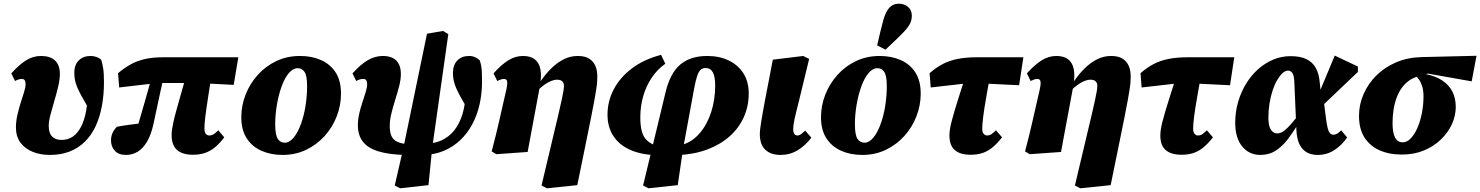

<svg xmlns="http://www.w3.org/2000/svg" viewBox="-20 -820 7987 1036"><path d="M249 16Q198 16 156 -1Q114 -18 90 -51Q66 -84 66 -132Q66 -166 74 -200.5Q82 -235 92 -266.5Q102 -298 110 -323.5Q118 -349 118 -365Q118 -379 113.5 -386.5Q109 -394 96 -394Q89 -394 79.5 -391Q70 -388 61 -383L41 -424Q82 -470 120 -494Q158 -518 201 -518Q251 -518 277 -493.5Q303 -469 303 -421Q303 -391 294 -353Q285 -315 273 -275Q261 -235 252 -200Q243 -165 243 -140Q243 -102 261 -83.5Q279 -65 313 -65Q347 -65 373 -83Q399 -101 417 -135.5Q435 -170 444 -218Q453 -266 453 -326Q453 -338 453 -350Q453 -362 453 -374L483 -351L466 -221Q435 -274 416.5 -308Q398 -342 389.5 -369Q381 -396 381 -428Q381 -471 406 -495Q431 -519 473 -518Q490 -517 503.5 -511.5Q517 -506 526 -498Q532 -479 536.5 -452.5Q541 -426 541 -377Q541 -307 529.5 -246.5Q518 -186 495.5 -138Q473 -90 438 -55.5Q403 -21 356 -2.5Q309 16 249 16Z M660 16Q620 16 599.5 -6.5Q579 -29 579 -62Q579 -84 587 -102Q595 -120 611 -136Q646 -143 687 -148Q728 -153 769 -158L767 -109H714Q726 -149 737.5 -189Q749 -229 760.5 -268.5Q772 -308 783 -347.5Q794 -387 804 -427H868Q861 -396 853.5 -362Q846 -328 838.5 -293Q831 -258 823.5 -223Q816 -188 809 -155Q796 -94 774 -56.5Q752 -19 723 -1.5Q694 16 660 16ZM623 -348 617 -425Q650 -453 684 -472Q718 -491 760.5 -501Q803 -511 862 -511H1266L1241 -362L1050 -372H828ZM1021 15Q964 15 935 -11Q906 -37 906 -91Q906 -106 908.5 -123Q911 -140 916.5 -165Q922 -190 932 -226Q942 -262 956.5 -313Q971 -364 991 -435L1124 -431Q1114 -366 1106.5 -319Q1099 -272 1094.5 -240Q1090 -208 1087.5 -187Q1085 -166 1084 -151.5Q1083 -137 1083 -126Q1083 -106 1091 -97.5Q1099 -89 1109 -89Q1122 -89 1132.5 -95.5Q1143 -102 1158 -117L1190 -79Q1166 -47 1141 -26Q1116 -5 1087 5Q1058 15 1021 15Z M1505 16Q1441 16 1390.5 -6.5Q1340 -29 1311 -74Q1282 -119 1282 -187Q1282 -250 1305 -309Q1328 -368 1370.5 -415.5Q1413 -463 1471 -490.5Q1529 -518 1599 -518Q1663 -518 1713 -495.5Q1763 -473 1791.5 -428.5Q1820 -384 1820 -315Q1820 -252 1797 -192.5Q1774 -133 1731.5 -86Q1689 -39 1631.5 -11.5Q1574 16 1505 16ZM1516 -50Q1542 -50 1564.5 -77.5Q1587 -105 1603.5 -150Q1620 -195 1628.5 -248.5Q1637 -302 1637 -355Q1637 -411 1623.5 -431.5Q1610 -452 1587 -452Q1560 -452 1537.5 -424.5Q1515 -397 1499 -352Q1483 -307 1474 -254Q1465 -201 1465 -150Q1465 -91 1479 -70.5Q1493 -50 1516 -50Z M2139 196 2110 181 2156 -19 2284 -638 2371 -653 2399 -636 2312 -21 2292 179ZM2167 16Q2076 14 2019.5 -4Q1963 -22 1937 -57Q1911 -92 1911 -144Q1911 -175 1918.5 -207.5Q1926 -240 1936 -269.5Q1946 -299 1953.5 -324Q1961 -349 1961 -366Q1961 -379 1956.5 -386.5Q1952 -394 1939 -394Q1931 -394 1922 -391.5Q1913 -389 1902 -383L1882 -424Q1926 -473 1965 -495.5Q2004 -518 2045 -518Q2094 -518 2118.5 -493Q2143 -468 2143 -421Q2143 -391 2134 -356Q2125 -321 2113 -283Q2101 -245 2092 -208.5Q2083 -172 2083 -139Q2083 -107 2092 -86.5Q2101 -66 2122.5 -55.5Q2144 -45 2181 -42ZM2269 16 2275 -45Q2336 -46 2378.5 -71Q2421 -96 2446.5 -138.5Q2472 -181 2483 -234Q2494 -287 2494 -343Q2494 -351 2494 -360.5Q2494 -370 2492 -380L2523 -352L2510 -220Q2478 -273 2459.5 -307.5Q2441 -342 2432.5 -369Q2424 -396 2424 -426Q2424 -470 2448 -494Q2472 -518 2511 -518Q2529 -518 2544 -511Q2559 -504 2568 -495Q2573 -483 2576 -467Q2579 -451 2580 -430Q2581 -409 2581 -381Q2581 -315 2567.5 -256Q2554 -197 2527.5 -148Q2501 -99 2462.5 -63Q2424 -27 2375.5 -6.5Q2327 14 2269 16Z M2633 -3Q2646 -52 2656 -93Q2666 -134 2674.5 -171.5Q2683 -209 2692 -248.5Q2701 -288 2712 -336Q2716 -354 2717 -367Q2718 -380 2714 -387Q2710 -394 2699 -394Q2691 -394 2682 -391Q2673 -388 2663 -383L2643 -424Q2684 -470 2722 -494Q2760 -518 2802 -518Q2842 -518 2865.5 -500Q2889 -482 2896 -446Q2903 -410 2893 -354L2827 0L2658 12ZM2902 181 2958 -55Q2979 -143 2992 -198Q3005 -253 3011.5 -284Q3018 -315 3020.5 -331Q3023 -347 3023 -357Q3023 -372 3014 -381Q3005 -390 2986 -390Q2971 -390 2953.5 -383Q2936 -376 2917 -362.5Q2898 -349 2876 -327L2870 -377H2894Q2922 -419 2954 -450.5Q2986 -482 3021.5 -500Q3057 -518 3098 -518Q3136 -518 3159 -503.5Q3182 -489 3192.5 -464.5Q3203 -440 3203 -409Q3203 -395 3202 -379Q3201 -363 3197.5 -340Q3194 -317 3187.5 -280.5Q3181 -244 3170 -189.5Q3159 -135 3143 -56L3095 179L2931 196Z M3479 196 3450 181 3571 -321Q3596 -426 3651 -472Q3706 -518 3796 -518Q3862 -518 3912.5 -493.5Q3963 -469 3991.5 -424Q4020 -379 4020 -315Q4020 -247 3993.5 -188Q3967 -129 3917 -84.5Q3867 -40 3796.5 -13.5Q3726 13 3637 17L3631 -45L3665 -40Q3717 -56 3756.5 -102.5Q3796 -149 3817.5 -215.5Q3839 -282 3839 -359Q3839 -406 3826.5 -429.5Q3814 -453 3788 -453Q3771 -453 3760.5 -443.5Q3750 -434 3742 -410.5Q3734 -387 3726 -345L3666 -19L3637 179ZM3516 17Q3436 14 3378 -12.5Q3320 -39 3289 -87Q3258 -135 3258 -201Q3258 -274 3292 -338.5Q3326 -403 3390.5 -451.5Q3455 -500 3547 -524L3570 -476Q3528 -447 3497.5 -402Q3467 -357 3451 -302Q3435 -247 3435 -187Q3435 -143 3442.5 -114Q3450 -85 3465.5 -68Q3481 -51 3505 -40L3529 -44Z M4192 16Q4140 16 4110 -11.5Q4080 -39 4080 -97Q4080 -110 4082 -126Q4084 -142 4087.5 -164.5Q4091 -187 4096.5 -217Q4102 -247 4109 -285L4150 -498L4314 -518L4346 -502L4315 -374Q4303 -323 4293.5 -285.5Q4284 -248 4277.5 -221.5Q4271 -195 4267 -176.5Q4263 -158 4261.5 -145.5Q4260 -133 4260 -123Q4260 -106 4266 -97.5Q4272 -89 4283 -89Q4293 -89 4303.5 -97Q4314 -105 4325 -115L4358 -77Q4325 -34 4283.5 -9Q4242 16 4192 16Z M4633 16Q4569 16 4518.5 -6.5Q4468 -29 4439 -74Q4410 -119 4410 -187Q4410 -250 4433 -309Q4456 -368 4498.5 -415.5Q4541 -463 4599 -490.5Q4657 -518 4727 -518Q4791 -518 4841 -495.5Q4891 -473 4919.5 -428.5Q4948 -384 4948 -315Q4948 -252 4925 -192.5Q4902 -133 4859.5 -86Q4817 -39 4759.5 -11.5Q4702 16 4633 16ZM4644 -50Q4670 -50 4692.5 -77.5Q4715 -105 4731.5 -150Q4748 -195 4756.5 -248.5Q4765 -302 4765 -355Q4765 -411 4751.5 -431.5Q4738 -452 4715 -452Q4688 -452 4665.5 -424.5Q4643 -397 4627 -352Q4611 -307 4602 -254Q4593 -201 4593 -150Q4593 -91 4607 -70.5Q4621 -50 4644 -50ZM4713 -575Q4721 -610 4729 -644Q4737 -678 4746 -711Q4756 -745 4768 -764Q4780 -783 4795.5 -791.5Q4811 -800 4830 -800Q4860 -800 4880 -782.5Q4900 -765 4900 -735Q4900 -710 4888.5 -689Q4877 -668 4854 -645Q4830 -620 4807 -598.5Q4784 -577 4758 -552Z M5002 -348 4996 -425Q5030 -455 5066 -474Q5102 -493 5147 -502Q5192 -511 5252 -511H5502L5479 -360L5259 -371H5204ZM5218 15Q5160 15 5131.5 -10.5Q5103 -36 5103 -88Q5103 -103 5105.5 -121Q5108 -139 5114.5 -164Q5121 -189 5131.5 -225Q5142 -261 5158.5 -312Q5175 -363 5198 -435L5326 -431Q5314 -366 5305.5 -318.5Q5297 -271 5292 -238.5Q5287 -206 5284.5 -185Q5282 -164 5281 -150Q5280 -136 5280 -126Q5280 -106 5288 -97.5Q5296 -89 5306 -89Q5319 -89 5329 -95.5Q5339 -102 5354 -117L5387 -79Q5362 -47 5337 -26Q5312 -5 5283.5 5Q5255 15 5218 15Z M5511 -3Q5524 -52 5534 -93Q5544 -134 5552.5 -171.5Q5561 -209 5570 -248.5Q5579 -288 5590 -336Q5594 -354 5595 -367Q5596 -380 5592 -387Q5588 -394 5577 -394Q5569 -394 5560 -391Q5551 -388 5541 -383L5521 -424Q5562 -470 5600 -494Q5638 -518 5680 -518Q5720 -518 5743.5 -500Q5767 -482 5774 -446Q5781 -410 5771 -354L5705 0L5536 12ZM5780 181 5836 -55Q5857 -143 5870 -198Q5883 -253 5889.5 -284Q5896 -315 5898.5 -331Q5901 -347 5901 -357Q5901 -372 5892 -381Q5883 -390 5864 -390Q5849 -390 5831.5 -383Q5814 -376 5795 -362.5Q5776 -349 5754 -327L5748 -377H5772Q5800 -419 5832 -450.5Q5864 -482 5899.5 -500Q5935 -518 5976 -518Q6014 -518 6037 -503.5Q6060 -489 6070.5 -464.5Q6081 -440 6081 -409Q6081 -395 6080 -379Q6079 -363 6075.5 -340Q6072 -317 6065.5 -280.5Q6059 -244 6048 -189.5Q6037 -135 6021 -56L5973 179L5809 196Z M6140 -348 6134 -425Q6168 -455 6204 -474Q6240 -493 6285 -502Q6330 -511 6390 -511H6640L6617 -360L6397 -371H6342ZM6356 15Q6298 15 6269.5 -10.5Q6241 -36 6241 -88Q6241 -103 6243.5 -121Q6246 -139 6252.5 -164Q6259 -189 6269.5 -225Q6280 -261 6296.5 -312Q6313 -363 6336 -435L6464 -431Q6452 -366 6443.5 -318.5Q6435 -271 6430 -238.5Q6425 -206 6422.5 -185Q6420 -164 6419 -150Q6418 -136 6418 -126Q6418 -106 6426 -97.5Q6434 -89 6444 -89Q6457 -89 6467 -95.5Q6477 -102 6492 -117L6525 -79Q6500 -47 6475 -26Q6450 -5 6421.5 5Q6393 15 6356 15Z M6781 16Q6720 16 6682.5 -30Q6645 -76 6645 -157Q6645 -216 6660.5 -269.5Q6676 -323 6703.5 -368Q6731 -413 6768.5 -446.5Q6806 -480 6850.5 -498.5Q6895 -517 6943 -517Q6996 -517 7029 -501Q7062 -485 7079.5 -454Q7097 -423 7101 -376L7107 -318L7119 -305L7136 -172Q7143 -123 7151.5 -108Q7160 -93 7175 -93Q7184 -93 7194.5 -98.5Q7205 -104 7217 -117L7249 -78Q7219 -35 7179 -9.5Q7139 16 7090 16Q7056 16 7031 2Q7006 -12 6991.5 -42Q6977 -72 6975 -121L6964 -377Q6963 -411 6954 -425Q6945 -439 6930 -439Q6915 -439 6900 -425Q6885 -411 6871 -387Q6857 -363 6846.5 -331Q6836 -299 6830 -261.5Q6824 -224 6824 -185Q6824 -139 6838 -119.5Q6852 -100 6871 -100Q6890 -100 6909 -114.5Q6928 -129 6949 -153.5Q6970 -178 6992 -206L7006 -145H6981Q6956 -105 6928 -68Q6900 -31 6864 -7.5Q6828 16 6781 16ZM7101 -236 7074 -261 7182 -520 7307 -461V-432Z M7544 14Q7475 14 7423 -9.5Q7371 -33 7342 -79Q7313 -125 7313 -195Q7313 -256 7337.5 -312Q7362 -368 7406.5 -412.5Q7451 -457 7513 -483.5Q7575 -510 7651 -512L7947 -519L7921 -381L7684 -423L7650 -412Q7616 -406 7590.5 -390Q7565 -374 7546.5 -349.5Q7528 -325 7516.5 -294.5Q7505 -264 7499.5 -228.5Q7494 -193 7494 -155Q7494 -104 7507.5 -78Q7521 -52 7549 -52Q7572 -52 7592.5 -73.5Q7613 -95 7628.5 -131Q7644 -167 7652.5 -211Q7661 -255 7661 -300Q7661 -331 7654 -353.5Q7647 -376 7636.5 -391Q7626 -406 7615 -414L7665 -422Q7727 -410 7764 -384.5Q7801 -359 7818 -323.5Q7835 -288 7835 -243Q7835 -195 7814 -149.5Q7793 -104 7754.5 -67Q7716 -30 7663 -8Q7610 14 7544 14Z"/></svg>

Font: Source Serif 4 Black
Style: Italic
Weight: 900
Italic angle: -12°
Designer: Frank Grießhammer
Foundry: Adobe Systems Incorporated
Version: Version 4.004;hotconv 1.0.116;makeotfexe 2.5.65601